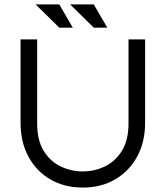

<svg xmlns="http://www.w3.org/2000/svg" viewBox="-20 -840 749 868"><path d="M354 8Q272 8 208.5 -28.5Q145 -65 109 -131Q73 -197 73 -285V-662H148V-283Q148 -206 177.5 -158Q207 -110 254.5 -87.5Q302 -65 354 -65Q407 -65 454 -87.5Q501 -110 531 -158Q561 -206 561 -283V-662H636V-285Q636 -198 600 -132Q564 -66 500.5 -29Q437 8 354 8ZM248 -715 141 -820H248L309 -715ZM404 -715 297 -820H404L465 -715Z"/></svg>

Font: Questrial
Style: Regular
Weight: 400
Designer: Joe Prince, Laura Meseguer
Foundry: Joe Prince, Laura Meseguer
Version: Version 2.000; ttfautohint (v1.8.3)